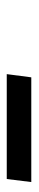

<svg xmlns="http://www.w3.org/2000/svg" viewBox="196 -916 109 540"><g transform="rotate(90 250.0 -645.5)"><path d="M188 -610.5 197 -679.5H491.5L483 -610.5Z"/></g></svg>

Font: Expletus Sans Medium
Style: Italic
Weight: 500
Italic angle: -7°
Version: Version 7.500